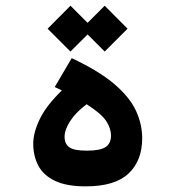

<svg xmlns="http://www.w3.org/2000/svg" viewBox="-20 -661 626 685"><path d="M285.6 3.9Q217.3 3.9 176 -15.9Q134.8 -35.6 116.7 -70.1Q98.6 -104.5 98.6 -148.4Q98.6 -187.5 121.6 -235.6Q144.5 -283.7 200.7 -338.4Q188.5 -344.2 175.3 -350.6L235.8 -453.6Q333.5 -407.7 388.2 -360.8Q442.9 -314 465.1 -265.9Q487.3 -217.8 487.3 -167.5Q487.3 -87.9 438.7 -42Q390.1 3.9 285.6 3.9ZM289.1 -289.1Q250 -259.8 230.2 -228.8Q210.4 -197.8 210.4 -173.3Q210.4 -147.9 227.1 -135.7Q243.7 -123.5 289.6 -123.5Q337.9 -123.5 356.9 -136.5Q376 -149.4 376 -177.2Q376 -203.1 358.9 -229.2Q341.8 -255.4 289.1 -289.1ZM353.5 -477.1 292.5 -538.1 231.4 -477.1 149.9 -558.6 231.4 -640.6 292.5 -579.6 353.5 -640.6 435.1 -558.6Z"/></svg>

Font: Cascadia Mono PL SemiBold
Style: Regular
Weight: 600
Monospace: yes
Designer: Aaron Bell
Foundry: Saja Typeworks
Version: Version 2404.023; ttfautohint (v1.8.4)